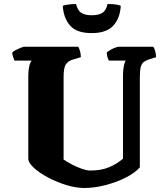

<svg xmlns="http://www.w3.org/2000/svg" viewBox="-20 -937 823 957"><path d="M401 0Q358 0 311 -14.5Q264 -29 222 -51Q180 -73 152 -97.5Q124 -122 121 -143V-561Q121 -587 126 -607.5Q131 -628 138 -635H52Q50 -640 46 -651Q42 -662 41 -675Q46 -681 58.5 -687.5Q71 -694 83.5 -699Q96 -704 101 -704H370Q374 -698 378.5 -683.5Q383 -669 383 -652L340 -639Q320 -633 308.5 -616.5Q297 -600 297 -553V-142Q314 -130 339 -117Q364 -104 388.5 -95.5Q413 -87 429 -87Q486 -87 525 -104Q564 -121 593 -146V-560Q593 -586 597 -607Q601 -628 607 -635H523Q519 -640 516 -651Q513 -662 512 -675Q518 -681 530 -688Q542 -695 554 -699.5Q566 -704 572 -704H744Q749 -697 753 -684.5Q757 -672 758 -652L726 -642Q707 -636 696.5 -628Q686 -620 681.5 -602.5Q677 -585 677 -550V-103Q654 -76 608 -52.5Q562 -29 506.5 -14.5Q451 0 401 0ZM437 -772Q361 -772 328.5 -810.5Q296 -849 293 -908Q299 -911 318 -914Q337 -917 359 -917Q367 -885 385 -873Q403 -861 437 -861Q472 -861 490.5 -873Q509 -885 516 -917Q546 -917 561 -914Q576 -911 582 -908Q578 -844 543.5 -808Q509 -772 437 -772Z"/></svg>

Font: Texturina Black
Style: Regular
Weight: 900
Designer: Guillermo Torres Carreño
Foundry: Omnibus-Type
Version: Version 1.002; ttfautohint (v1.8.3)